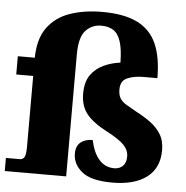

<svg xmlns="http://www.w3.org/2000/svg" viewBox="-60 -828 864 891"><g transform="rotate(5 371.5 -382.5)"><path d="M495 10Q396 10 353.5 -25Q311 -60 311 -109Q311 -145 332.5 -162Q354 -179 388 -179Q400 -121 428 -89Q456 -57 499 -57Q523 -57 538.5 -72Q554 -87 554 -116Q554 -146 531 -170Q508 -194 450 -224Q385 -258 355 -295Q325 -332 325 -390Q325 -445 348.5 -477.5Q372 -510 408.5 -526.5Q445 -543 485 -548Q484 -612 472 -647.5Q460 -683 437.5 -697Q415 -711 382 -711Q338 -711 309 -679.5Q280 -648 280 -568V0H-6V-61H59Q71 -61 79 -71Q87 -81 87 -121V-451H8V-536H87V-531Q87 -622 125.5 -675.5Q164 -729 230.5 -752Q297 -775 380 -775Q483 -775 544.5 -744.5Q606 -714 634 -651.5Q662 -589 662 -491H598Q553 -491 522 -477.5Q491 -464 491 -424Q491 -399 500 -383.5Q509 -368 528.5 -356Q548 -344 579 -327Q614 -309 644.5 -287Q675 -265 694 -234.5Q713 -204 713 -160Q713 -77 656 -33.5Q599 10 495 10Z"/></g></svg>

Font: Noto Serif Myanmar Black
Style: Regular
Weight: 900
Designer: Ben Mitchell and the Monotype Design Team
Foundry: Monotype Imaging Inc.
Version: Version 2.106; ttfautohint (v1.8.4.7-5d5b)